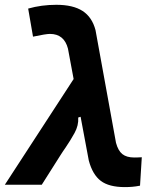

<svg xmlns="http://www.w3.org/2000/svg" viewBox="-41 -762 647 792"><path d="M474.1 9.8Q408.7 9.8 374.8 -15.9Q340.8 -41.5 325.2 -100.1L291.5 -280.3L281.7 -277.3Q283.7 -244.6 266.6 -213.6Q249.5 -182.6 229.5 -153.3Q223.6 -145 218.3 -137Q212.9 -128.9 208 -121.1L131.3 0H-21L262.7 -436L239.3 -561.5Q223.6 -622.1 165 -622.1Q148.4 -622.1 95.2 -610.8L75.2 -726.6Q129.9 -742.2 191.4 -742.2Q260.3 -742.2 299.6 -716.8Q338.9 -691.4 353 -637.7L437.5 -172.9Q446.3 -140.1 463.9 -126.2Q481.4 -112.3 513.2 -112.3Q518.1 -112.3 525.1 -112.5Q532.2 -112.8 543.9 -113.3L536.6 3.9Q519.5 7.3 504.9 8.5Q490.2 9.8 474.1 9.8Z"/></svg>

Font: Cascadia Code PL
Style: Bold Italic
Weight: 700
Italic angle: -10°
Monospace: yes
Designer: Aaron Bell
Foundry: Saja Typeworks
Version: Version 2404.023; ttfautohint (v1.8.4)